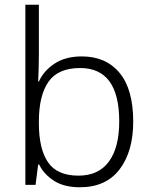

<svg xmlns="http://www.w3.org/2000/svg" viewBox="-20 -780 639 810"><path d="M144 -550Q144 -521 143 -488.5Q142 -456 141 -436H144Q164 -481 210 -511.5Q256 -542 325 -542Q427 -542 484.5 -472.5Q542 -403 542 -267Q542 -141 484.5 -65.5Q427 10 317 10Q250 10 207.5 -17.5Q165 -45 145 -86H141L130 0H87V-760H144ZM318 -493Q225 -493 184.5 -435Q144 -377 144 -267V-260Q144 -152 182.5 -95.5Q221 -39 311 -39Q396 -39 439.5 -98.5Q483 -158 483 -268Q483 -493 318 -493Z"/></svg>

Font: Noto Sans Arabic UI Lt
Style: Regular
Weight: 300
Designer: Monotype Design Team, Nadine Chahine and Nizar Qandah
Foundry: Monotype Imaging Inc.
Version: Version 2.010; ttfautohint (v1.8.4.7-5d5b)